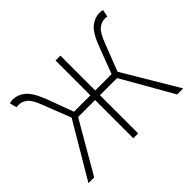

<svg xmlns="http://www.w3.org/2000/svg" viewBox="-119 -730 920 920"><g transform="rotate(-45 340.5 -270.0)"><path d="M20 0 185 -279 132 -415Q111 -471 91 -486.5Q71 -502 49 -502Q44 -502 41.5 -502Q39 -502 34 -500L24 -536Q34 -540 47 -540Q79 -540 107.5 -517.5Q136 -495 163 -426L213 -291H324V-527H357V-291H468L519 -426Q545 -495 574 -517.5Q603 -540 634 -540Q648 -540 656 -536L648 -500Q643 -502 640.5 -502Q638 -502 632 -502Q611 -502 590.5 -486.5Q570 -471 549 -415L496 -279L662 0H621L473 -259H357V0H324V-259H209L59 0Z"/></g></svg>

Font: Noto Sans TC Thin
Style: Regular
Weight: 100
Designer: Ryoko NISHIZUKA 西塚涼子 (kana, bopomofo & ideographs); Paul D. Hunt (Latin, Greek & Cyrillic); Sandoll Communications 산돌커뮤니
Foundry: Adobe
Version: Version 2.004-H2;hotconv 1.0.118;makeotfexe 2.5.65603